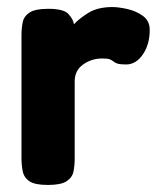

<svg xmlns="http://www.w3.org/2000/svg" viewBox="-20 -516 463 545"><path d="M116 9Q79 9 63.5 -1.5Q48 -12 44.5 -30Q41 -48 41 -67V-416Q41 -436 44.5 -453Q48 -470 64 -480.5Q80 -491 117 -491Q161 -491 174.5 -476Q188 -461 190 -447Q203 -462 230 -479Q257 -496 299 -496Q316 -496 341 -490.5Q366 -485 385.5 -471Q405 -457 405 -431Q405 -390 385.5 -361.5Q366 -333 338 -333Q321 -333 313.5 -335.5Q306 -338 302 -341.5Q298 -345 292 -347.5Q286 -350 270 -350Q240 -350 216 -333Q192 -316 192 -285V-65Q192 -46 188.5 -29Q185 -12 169 -1.5Q153 9 116 9Z"/></svg>

Font: Fredoka SemiBold
Style: Regular
Weight: 600
Designer: Ben Nathan
Foundry: Milena B. Brandão, Ben Nathan
Version: Version 2.001